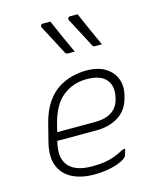

<svg xmlns="http://www.w3.org/2000/svg" viewBox="-124 -925 848 1022"><g transform="rotate(-15 300.0 -413.5)"><path d="M252 -837Q272 -791 293.5 -742.5Q315 -694 336 -649H299Q288 -649 284 -657Q266 -692 253 -716.5Q240 -741 227.5 -765Q215 -789 199 -819Q196 -825 199.5 -831Q203 -837 210 -837ZM402 -837Q422 -791 443.5 -742.5Q465 -694 486 -649H449Q438 -649 434 -657Q416 -692 403 -716.5Q390 -741 377.5 -765Q365 -789 349 -819Q346 -825 349.5 -831Q353 -837 360 -837ZM368 -536Q432 -536 472.5 -511Q513 -486 528.5 -445Q544 -404 531 -354L528 -342Q512 -279 461.5 -246.5Q411 -214 340 -214H123V-213Q99 -119 144 -74Q183 -35 268 -35Q309 -35 338 -39.5Q367 -44 393 -54Q419 -64 450 -80H462Q460 -72 456.5 -62.5Q453 -53 451 -45Q450 -41 446 -37Q426 -17 376.5 -3.5Q327 10 267 10Q198 10 148 -15Q98 -40 77.5 -91Q57 -142 76 -219L100 -314Q117 -381 146 -424.5Q175 -468 212.5 -492Q250 -516 290 -526Q330 -536 368 -536ZM357 -491Q284 -491 228 -447.5Q172 -404 146 -304L135 -259H342Q459 -259 481 -350Q499 -421 461 -459Q446 -474 421 -482.5Q396 -491 357 -491Z"/></g></svg>

Font: Recursive Mn Lnr St Lt
Style: Italic
Weight: 300
Italic angle: -15°
Monospace: yes
Version: Version 1.079;hotconv 1.0.112;makeotfexe 2.5.65598; ttfautoh